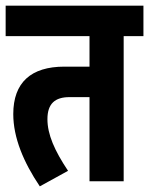

<svg xmlns="http://www.w3.org/2000/svg" viewBox="-20 -642 528 680"><path d="M418 -514H488V-622H0V-514H297V-406H208C90 -406 27 -350 27 -238C27 -155 63 -68 121 18L221 -37C173 -109 148 -166 148 -220C148 -275 175 -298 226 -298H297V0H418Z"/></svg>

Font: Noto Sans Devanagari ExtraCondensed
Style: Bold
Weight: 700
Width: 2
Designer: Jelle Bosma - Monotype Design Team
Foundry: Monotype Imaging Inc.
Version: Version 2.004